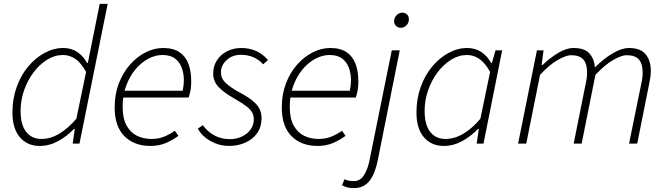

<svg xmlns="http://www.w3.org/2000/svg" viewBox="-20 -739 3428 988"><path d="M184 12Q121 12 82.5 -32.5Q44 -77 44 -161Q44 -230 65.5 -290.5Q87 -351 124.5 -396Q162 -441 209 -466.5Q256 -492 305 -492Q348 -492 378.5 -471Q409 -450 428 -415H432L451 -510L493 -719H534L389 0H354L365 -76H361Q325 -38 279.5 -13Q234 12 184 12ZM193 -24Q240 -24 285 -51Q330 -78 373 -128L423 -369Q397 -416 367.5 -436Q338 -456 304 -456Q261 -456 222 -431.5Q183 -407 152.5 -366.5Q122 -326 104 -274.5Q86 -223 86 -169Q86 -96 115 -60Q144 -24 193 -24Z M754 12Q670 12 620 -38.5Q570 -89 570 -186Q570 -254 591.5 -310Q613 -366 649 -406.5Q685 -447 729 -469.5Q773 -492 820 -492Q872 -492 904 -470Q936 -448 950 -409.5Q964 -371 964 -322Q964 -305 962.5 -289.5Q961 -274 957.5 -261Q954 -248 951 -237H603L610 -272H920Q923 -287 924.5 -300Q926 -313 926 -328Q926 -360 915.5 -389.5Q905 -419 881 -437.5Q857 -456 816 -456Q779 -456 742.5 -436.5Q706 -417 676.5 -381.5Q647 -346 629 -297Q611 -248 611 -191Q611 -129 631.5 -92.5Q652 -56 685.5 -40Q719 -24 759 -24Q796 -24 825 -36Q854 -48 880 -66L898 -40Q870 -19 834.5 -3.5Q799 12 754 12Z M1158 12Q1124 12 1093 0.5Q1062 -11 1037 -31Q1012 -51 998 -77L1024 -95Q1045 -64 1081 -43.5Q1117 -23 1163 -23Q1196 -23 1224 -36Q1252 -49 1269 -72Q1286 -95 1286 -124Q1286 -144 1278 -159.5Q1270 -175 1248 -192Q1226 -209 1184 -233Q1134 -261 1105.5 -290.5Q1077 -320 1077 -360Q1077 -399 1096.5 -429Q1116 -459 1149 -475.5Q1182 -492 1221 -492Q1263 -492 1298 -476.5Q1333 -461 1359 -430L1334 -408Q1314 -431 1285 -444Q1256 -457 1219 -457Q1176 -457 1146.5 -430Q1117 -403 1117 -367Q1117 -335 1141 -312.5Q1165 -290 1206 -267Q1254 -242 1280 -220.5Q1306 -199 1316 -177.5Q1326 -156 1326 -131Q1326 -87 1304 -55Q1282 -23 1243.5 -5.5Q1205 12 1158 12Z M1614 12Q1530 12 1480 -38.5Q1430 -89 1430 -186Q1430 -254 1451.5 -310Q1473 -366 1509 -406.5Q1545 -447 1589 -469.5Q1633 -492 1680 -492Q1732 -492 1764 -470Q1796 -448 1810 -409.5Q1824 -371 1824 -322Q1824 -305 1822.5 -289.5Q1821 -274 1817.5 -261Q1814 -248 1811 -237H1463L1470 -272H1780Q1783 -287 1784.5 -300Q1786 -313 1786 -328Q1786 -360 1775.5 -389.5Q1765 -419 1741 -437.5Q1717 -456 1676 -456Q1639 -456 1602.5 -436.5Q1566 -417 1536.5 -381.5Q1507 -346 1489 -297Q1471 -248 1471 -191Q1471 -129 1491.5 -92.5Q1512 -56 1545.5 -40Q1579 -24 1619 -24Q1656 -24 1685 -36Q1714 -48 1740 -66L1758 -40Q1730 -19 1694.5 -3.5Q1659 12 1614 12Z M1802 229Q1783 229 1768 225.5Q1753 222 1740 214L1753 183Q1764 189 1776 191Q1788 193 1801 193Q1832 193 1851 165.5Q1870 138 1880 93L1996 -480H2037L1923 90Q1914 132 1899 163.5Q1884 195 1860 212Q1836 229 1802 229ZM2042 -596Q2028 -596 2018 -605.5Q2008 -615 2008 -629Q2008 -649 2021.5 -661.5Q2035 -674 2050 -674Q2064 -674 2074 -665Q2084 -656 2084 -640Q2084 -621 2071.5 -608.5Q2059 -596 2042 -596Z M2263 12Q2200 12 2161.5 -32.5Q2123 -77 2123 -161Q2123 -230 2144.5 -290.5Q2166 -351 2203.5 -396Q2241 -441 2288 -466.5Q2335 -492 2384 -492Q2427 -492 2458 -470.5Q2489 -449 2508 -414H2511L2530 -480H2564L2468 0H2433L2444 -76H2440Q2404 -38 2358.5 -13Q2313 12 2263 12ZM2272 -24Q2319 -24 2364.5 -51Q2410 -78 2452 -128L2502 -369Q2476 -416 2446.5 -436Q2417 -456 2383 -456Q2340 -456 2301 -431.5Q2262 -407 2231.5 -366.5Q2201 -326 2183 -274.5Q2165 -223 2165 -169Q2165 -96 2194 -60Q2223 -24 2272 -24Z M2646 0 2743 -480H2777L2767 -404H2771Q2811 -442 2853 -467Q2895 -492 2930 -492Q2990 -492 3014.5 -462.5Q3039 -433 3041 -392Q3091 -441 3136 -466.5Q3181 -492 3216 -492Q3276 -492 3302.5 -459.5Q3329 -427 3329 -375Q3329 -357 3327 -344Q3325 -331 3321 -310L3259 0H3217L3279 -304Q3284 -327 3285.5 -339.5Q3287 -352 3287 -366Q3287 -411 3267.5 -433Q3248 -455 3204 -455Q3180 -455 3137.5 -431.5Q3095 -408 3044 -354L2973 0H2932L2993 -304Q2998 -327 2999.5 -339.5Q3001 -352 3001 -366Q3001 -411 2981.5 -433Q2962 -455 2918 -455Q2895 -455 2852 -431.5Q2809 -408 2759 -354L2688 0Z"/></svg>

Font: Source Sans 3 Light
Style: Italic
Weight: 300
Italic angle: -11°
Designer: Paul D. Hunt
Foundry: Adobe
Version: Version 3.046;hotconv 1.0.118;makeotfexe 2.5.65603